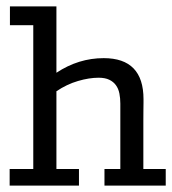

<svg xmlns="http://www.w3.org/2000/svg" viewBox="-20 -583 540 603"><path d="M10.3 -52.2H84.5V-503.9H11.2V-563H157.2V-354.5Q226.6 -400.4 305.7 -400.4Q430.7 -400.4 430.7 -271.5Q430.7 -270 430.7 -260.5Q430.7 -251 430.4 -235.8Q430.2 -220.7 430.2 -201.9Q430.2 -183.1 430.2 -163.6V-52.2H500.5V0H308.1V-52.2H357.9V-257.8Q357.9 -274.4 355 -289.3Q352.1 -304.2 344.2 -315.2Q336.4 -326.2 323.2 -332.5Q310.1 -338.9 289.6 -338.9Q259.8 -338.9 224.9 -328.6Q189.9 -318.4 157.2 -296.4V-52.2H228V0H10.3Z"/></svg>

Font: Rokkitt
Style: Regular
Weight: 400
Version: Version 1.2; ttfautohint (v1.5) -l 7 -r 28 -G 50 -x 13 -D la